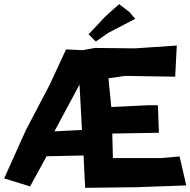

<svg xmlns="http://www.w3.org/2000/svg" viewBox="-31 -901 925 933"><path d="M547.9 -880.9 481.4 -821.3 399.4 -734.4 434.6 -699.2 493.2 -740.2 626 -809.6 598.6 -841.8ZM355.5 -490.2 367.2 -269.5 233.4 -262.7ZM369.1 -657.2 290 -661.1 210.9 -490.2 94.7 -268.6 -10.7 -34.2 115.2 4.9 195.3 -141.6 375 -145.5 382.8 11.7 628.9 8.8 874 0 841.8 -140.6 749 -132.8H517.6L514.6 -252L741.2 -255.9L736.3 -389.6H690.4L509.8 -380.9L496.1 -520.5L577.1 -532.2L820.3 -528.3L828.1 -679.7L625 -666L430.7 -668Z"/></svg>

Font: MaokenAssortedSans-Lite
Style: Lite
Weight: 400
Version: Version 1.400